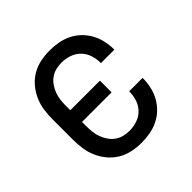

<svg xmlns="http://www.w3.org/2000/svg" viewBox="-145 -655 789 789"><g transform="rotate(-45 250.0 -260.0)"><path d="M247 8Q221 8 194 2.5Q167 -3 144 -16.5Q121 -30 103.5 -50.5Q86 -71 75 -95.5Q64 -120 60 -146.5Q56 -173 56 -200V-320Q56 -347 60 -373.5Q64 -400 75 -424.5Q86 -449 103.5 -469.5Q121 -490 144 -503.5Q167 -517 194 -522.5Q221 -528 247 -528Q272 -528 297 -523.5Q322 -519 344.5 -508Q367 -497 385 -479.5Q403 -462 415 -440Q427 -418 432.5 -393.5Q438 -369 438 -344Q438 -344 438 -343.5Q438 -343 438 -342H360Q360 -342 360 -342.5Q360 -343 360 -343Q360 -366 353 -388Q346 -410 330 -426.5Q314 -443 292 -450.5Q270 -458 247 -458Q230 -458 213.5 -454Q197 -450 183 -440Q169 -430 159.5 -416Q150 -402 144 -386.5Q138 -371 136 -354Q134 -337 134 -320V-294H306V-226H134V-200Q134 -183 136 -166Q138 -149 144 -133.5Q150 -118 159.5 -104Q169 -90 183 -80Q197 -70 213.5 -66Q230 -62 247 -62Q270 -62 292 -69.5Q314 -77 330 -93.5Q346 -110 353 -132Q360 -154 360 -177Q360 -177 360 -177.5Q360 -178 360 -178H438Q438 -177 438 -176.5Q438 -176 438 -176Q438 -151 432.5 -126.5Q427 -102 415 -80Q403 -58 385 -40.5Q367 -23 344.5 -12Q322 -1 297 3.5Q272 8 247 8Z"/></g></svg>

Font: Zed Mono
Style: Regular
Weight: 400
Monospace: yes
Designer: Belleve Invis
Foundry: Belleve Invis
Version: Version 1.0.0; ttfautohint (v1.8.4)